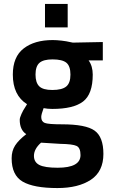

<svg xmlns="http://www.w3.org/2000/svg" viewBox="-20 -713 571 973"><path d="M271 240Q151 240 95 207.5Q39 175 39 89Q39 52 56.5 24.5Q74 -3 113 -33Q80 -55 80 -106Q80 -116 89 -136Q98 -156 108 -170L117 -185Q45 -230 45 -335Q45 -425 100 -467.5Q155 -510 247 -510Q267 -510 292.5 -507Q318 -504 334 -500L349 -497L501 -500V-407H429Q450 -378 450 -335Q450 -236 401 -198.5Q352 -161 245 -161Q221 -161 201 -165Q189 -133 189 -120Q189 -97 207 -90Q225 -83 294 -83Q415 -83 459.5 -51Q504 -19 504 67Q504 156 440.5 198Q377 240 271 240ZM285 16 188 10Q152 42 152 77Q152 109 179.5 123Q207 137 272 137Q388 137 388 73Q388 36 368 26.5Q348 17 285 16ZM245 -257Q294 -257 315.5 -274.5Q337 -292 337 -335Q337 -378 316.5 -395Q296 -412 246 -412Q200 -412 180 -394.5Q160 -377 160 -335Q160 -294 179 -275.5Q198 -257 245 -257ZM208 -574V-693H323V-574Z"/></svg>

Font: TitilliumText22L Rg
Style: Bold
Weight: 700
Designer: Campivisivi
Foundry: Campivisivi
Version: 1.000